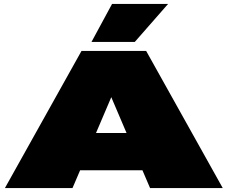

<svg xmlns="http://www.w3.org/2000/svg" viewBox="-20 -960 1162 980"><path d="M5 0 396 -700H726L1117 0H746L707 -91H389L350 0ZM470 -281H626L548 -464ZM447 -746 552 -940H838L668 -746Z"/></svg>

Font: Georama ExtraExtended Black
Style: Regular
Weight: 900
Width: 8
Designer: Jean-Baptiste Levee
Foundry: Production Type
Version: Version 1.000